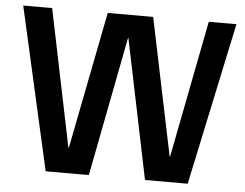

<svg xmlns="http://www.w3.org/2000/svg" viewBox="-50 -759 1048 820"><g transform="rotate(5 474.0 -348.5)"><path d="M174.3 0H359.4L475.1 -598.1H476.6L600.1 0H783.2L931.2 -696.8H812.5L698.2 -108.9H696.3L574.2 -696.8H379.4L264.2 -108.9H262.2L141.1 -696.8H17.1Z"/></g></svg>

Font: Doppio One
Style: Regular
Weight: 400
Designer: Szymon Celej
Foundry: Sorkin Type Co
Version: Version 1.002